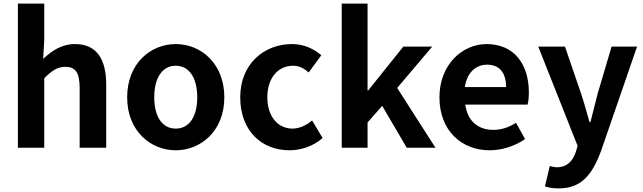

<svg xmlns="http://www.w3.org/2000/svg" viewBox="-20 -818 3560 1063"><path d="M79 0H225V-385C267 -426 296 -448 342 -448C397 -448 421 -417 421 -331V0H568V-349C568 -490 516 -574 395 -574C319 -574 264 -534 219 -492L225 -597V-798H79Z M953 14C1093 14 1222 -94 1222 -279C1222 -466 1093 -574 953 -574C813 -574 684 -466 684 -279C684 -94 813 14 953 14ZM953 -106C877 -106 834 -174 834 -279C834 -385 877 -454 953 -454C1029 -454 1072 -385 1072 -279C1072 -174 1029 -106 953 -106Z M1583 14C1645 14 1713 -7 1766 -54L1708 -151C1677 -125 1639 -106 1599 -106C1518 -106 1460 -174 1460 -279C1460 -385 1518 -454 1603 -454C1635 -454 1661 -441 1689 -417L1759 -512C1718 -547 1665 -574 1596 -574C1444 -574 1310 -466 1310 -279C1310 -94 1428 14 1583 14Z M1872 0H2015V-140L2096 -232L2232 0H2391L2179 -331L2373 -560H2213L2019 -318H2015V-798H1872Z M2691 14C2761 14 2832 -10 2887 -48L2837 -138C2797 -113 2757 -99 2711 -99C2628 -99 2568 -147 2556 -239H2901C2905 -252 2908 -279 2908 -306C2908 -461 2828 -574 2674 -574C2540 -574 2413 -461 2413 -279C2413 -95 2535 14 2691 14ZM2554 -336C2565 -418 2617 -460 2676 -460C2748 -460 2782 -412 2782 -336Z M3074 225C3199 225 3259 149 3308 17L3507 -560H3366L3289 -300C3276 -248 3262 -194 3249 -142H3244C3228 -196 3214 -250 3197 -300L3108 -560H2960L3178 -10L3168 23C3152 72 3120 108 3063 108C3050 108 3034 104 3024 101L2997 214C3019 221 3041 225 3074 225Z"/></svg>

Font: Noto Sans T Chinese Bold
Style: Bold
Weight: 700
Designer: Ryoko NISHIZUKA (kana & ideographs); Paul D. Hunt (Latin, Greek & Cyrillic); Wenlong ZHANG (bopomofo); Sandoll Communica
Foundry: Adobe Systems Incorporated
Version: Version 1.000;PS 1;hotconv 1.0.78;makeotf.lib2.5.61930